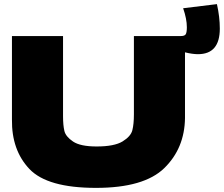

<svg xmlns="http://www.w3.org/2000/svg" viewBox="-20 -902 1087 932"><path d="M1033 -882Q1047 -820 1047 -763Q1047 -639 941 -639Q914 -639 878 -648V-329Q876 -182 777.5 -86Q679 10 446 10Q210 10 123 -81.5Q36 -173 38 -322V-727H286V-338Q286 -294 292.5 -266.5Q299 -239 334.5 -215Q370 -191 449 -191Q535 -191 575 -215.5Q615 -240 622.5 -270Q630 -300 630 -347V-727H858Q877 -727 882 -736.5Q887 -746 887 -770Q887 -810 869 -862Z"/></svg>

Font: Mantou Sans
Style: Regular
Weight: 400
Designer: Mant0u / artakana
Foundry: Mant0u / artakana
Version: Version 1.001;October 22, 2023;FontCreator 14.0.0.2901 64-bi